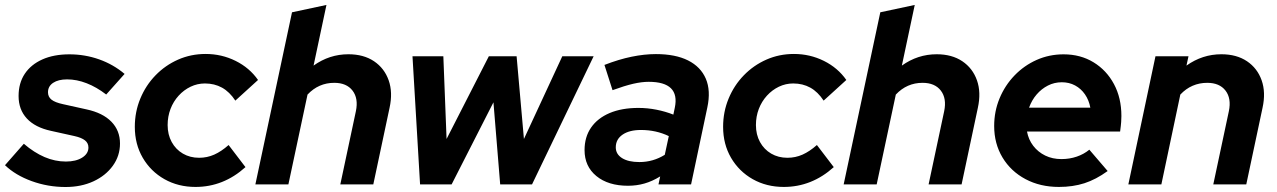

<svg xmlns="http://www.w3.org/2000/svg" viewBox="-39 -750 5194 781"><path d="M227.6 10.7Q155.9 10.7 90 -13.2Q24.1 -37.1 -18.7 -78L57.9 -165.2Q99.8 -129.3 142.3 -111.1Q184.8 -92.9 228.9 -92.9Q269.9 -92.9 295.3 -108.9Q320.7 -124.9 320.7 -149.9Q320.7 -167.9 306.7 -179Q292.7 -190.1 264 -196.5L168.4 -217.7Q103.7 -231.7 70.1 -268.1Q36.6 -304.4 36.6 -359.4Q36.6 -411.9 61.7 -449.7Q86.9 -487.5 133.2 -508.2Q179.6 -529 243.2 -529Q306.3 -529 364.3 -508.5Q422.3 -487.9 467.8 -449.3L393 -365.5Q353.9 -395.7 313.4 -411.4Q273 -427.1 234.2 -427.1Q198.2 -427.1 177.2 -413.1Q156.2 -399.1 156.2 -374.7Q156.2 -356 170.4 -344.7Q184.6 -333.3 217.6 -326.2L313.2 -305Q379.2 -290.8 414.1 -254.9Q449.1 -219 449.1 -166.2Q449.1 -116.2 420.1 -75.9Q391.1 -35.6 341.1 -12.4Q291.1 10.7 227.6 10.7Z M756.3 10.4Q685.9 10.4 629.9 -21.2Q573.9 -52.9 541.6 -108.3Q509.4 -163.7 509.4 -234Q509.4 -295.2 531.8 -349.1Q554.1 -403 593.7 -443.7Q633.3 -484.5 685.4 -507.5Q737.6 -530.5 797.4 -530.5Q862.7 -530.5 919.4 -502.3Q976 -474.2 1010.6 -424.7L918.3 -340.7Q894.8 -376.5 864.1 -393.5Q833.3 -410.5 794.6 -410.5Q763.9 -410.5 736.3 -397.3Q708.8 -384.1 687.6 -360.8Q666.3 -337.4 654.6 -306.9Q642.9 -276.3 642.9 -241.3Q642.9 -202.5 659.4 -172.3Q675.9 -142.2 704.9 -125.2Q733.9 -108.2 771 -108.2Q803.5 -108.2 832.5 -121.1Q861.6 -134.1 890.9 -160.1L959.5 -70.2Q869.9 10.4 756.3 10.4Z M999.8 0 1148.8 -700 1288.9 -729.9 1236.5 -483.2Q1300.8 -529.3 1378.2 -529.3Q1440.1 -529.3 1482.4 -500.9Q1524.6 -472.5 1542 -423.3Q1559.4 -374.2 1545.6 -311.3L1479.5 0H1345.3L1408.7 -298Q1419.4 -349.8 1395 -381.5Q1370.6 -413.1 1320.6 -413.1Q1288.9 -413.1 1261.7 -401.2Q1234.5 -389.3 1211.9 -365.3L1134.1 0Z M1669.7 0 1638.9 -521H1764.4L1777.5 -184.7L1949.4 -521H2062.4L2092.2 -184.7L2248.2 -521H2375.7L2125.2 0H1995.6L1968.2 -333.8L1798.1 0Z M2515.6 5.6Q2435 5.6 2386.9 -33.9Q2338.8 -73.3 2338.8 -139.4Q2338.8 -192.7 2365.3 -231Q2391.7 -269.3 2440.9 -290.2Q2490.1 -311 2557.9 -311Q2594.7 -311 2631.2 -303.8Q2667.7 -296.6 2700 -283.8L2705.8 -311.3Q2717 -364.3 2690.3 -390.8Q2663.7 -417.2 2599.7 -417.2Q2571.3 -417.2 2536.5 -409.2Q2501.7 -401.1 2452.6 -383.2L2419.7 -485.9Q2478.1 -508.6 2530.3 -519.3Q2582.4 -530 2628.9 -530Q2708.3 -530 2759.8 -504.2Q2811.3 -478.3 2832.1 -429.8Q2852.8 -381.3 2838.3 -313.4L2772.1 0H2639.5L2646.4 -32.4Q2614.5 -12.7 2582.7 -3.6Q2550.8 5.6 2515.6 5.6ZM2561.8 -90.8Q2590 -90.8 2615.9 -98.3Q2641.7 -105.8 2665.1 -120.3L2681.5 -196.4Q2629.6 -221.3 2568.3 -221.3Q2521 -221.3 2493.4 -202.3Q2465.8 -183.3 2465.8 -150.7Q2465.8 -123 2491.3 -106.9Q2516.9 -90.8 2561.8 -90.8Z M3149.3 10.4Q3078.9 10.4 3022.9 -21.2Q2966.9 -52.9 2934.6 -108.3Q2902.4 -163.7 2902.4 -234Q2902.4 -295.2 2924.8 -349.1Q2947.1 -403 2986.7 -443.7Q3026.3 -484.5 3078.4 -507.5Q3130.6 -530.5 3190.4 -530.5Q3255.7 -530.5 3312.4 -502.3Q3369 -474.2 3403.6 -424.7L3311.3 -340.7Q3287.8 -376.5 3257.1 -393.5Q3226.3 -410.5 3187.6 -410.5Q3156.9 -410.5 3129.3 -397.3Q3101.8 -384.1 3080.6 -360.8Q3059.3 -337.4 3047.6 -306.9Q3035.9 -276.3 3035.9 -241.3Q3035.9 -202.5 3052.4 -172.3Q3068.9 -142.2 3097.9 -125.2Q3126.9 -108.2 3164 -108.2Q3196.5 -108.2 3225.5 -121.1Q3254.6 -134.1 3283.9 -160.1L3352.5 -70.2Q3262.9 10.4 3149.3 10.4Z M3392.8 0 3541.8 -700 3681.9 -729.9 3629.5 -483.2Q3693.8 -529.3 3771.2 -529.3Q3833.1 -529.3 3875.4 -500.9Q3917.6 -472.5 3935 -423.3Q3952.4 -374.2 3938.6 -311.3L3872.5 0H3738.3L3801.7 -298Q3812.4 -349.8 3788 -381.5Q3763.6 -413.1 3713.6 -413.1Q3681.9 -413.1 3654.7 -401.2Q3627.5 -389.3 3604.9 -365.3L3527.1 0Z M4268.4 10.4Q4192 10.4 4132.4 -21.4Q4072.7 -53.1 4038.8 -109.5Q4005 -165.9 4005 -237.4Q4005 -296.9 4026.9 -349.8Q4048.8 -402.7 4087.9 -443.2Q4126.9 -483.6 4177.9 -506.3Q4229 -529 4287.3 -529Q4356.2 -529 4409.2 -496.6Q4462.2 -464.2 4492.3 -407.9Q4522.5 -351.7 4522.5 -278Q4522.5 -267.3 4521.6 -254Q4520.8 -240.7 4517.3 -215.1H4138.5Q4144.5 -182.3 4163.9 -156.9Q4183.4 -131.5 4212.7 -117.2Q4242 -102.9 4278.6 -102.9Q4312 -102.9 4340.9 -112.9Q4369.9 -122.8 4392.1 -141.1L4466.6 -54.3Q4419.2 -19.9 4372.2 -4.7Q4325.3 10.4 4268.4 10.4ZM4146.9 -312H4396.2Q4390.4 -343 4374.3 -366.2Q4358.3 -389.4 4334.2 -402.4Q4310.1 -415.4 4280.3 -415.4Q4249.7 -415.4 4223.6 -402Q4197.5 -388.7 4177.7 -365.7Q4157.9 -342.7 4146.9 -312Z M4550.8 0 4661.1 -521H4795.4L4787.2 -483.2Q4852.1 -529.3 4929.2 -529.3Q4991.1 -529.3 5033.4 -500.9Q5075.6 -472.5 5093 -423.3Q5110.4 -374.2 5096.6 -311.3L5030.5 0H4896.3L4959.7 -298Q4970.4 -349.8 4946 -381.5Q4921.6 -413.1 4871.6 -413.1Q4839.9 -413.1 4812.3 -401.2Q4784.8 -389.3 4762.2 -365.3L4685.1 0Z"/></svg>

Font: Red Hat Display
Style: Italic
Weight: 300
Italic angle: -12°
Designer: Pentagram, MCKL
Foundry: Pentagram, MCKL
Version: Version 1.023